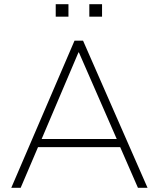

<svg xmlns="http://www.w3.org/2000/svg" viewBox="-20 -900 761 920"><path d="M34 0 337 -705H378L687 0H641L552 -204L575 -195H138L166 -204L79 0ZM356 -649 177 -228 155 -234H558L542 -228L358 -649ZM408 -820V-880H469V-820ZM247 -820V-880H308V-820Z"/></svg>

Font: Mulish ExtraLight
Style: Regular
Weight: 200
Designer: Vernon Adams
Foundry: Vernon Adams
Version: Version 3.603